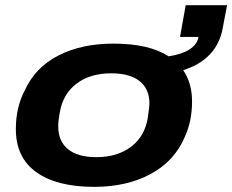

<svg xmlns="http://www.w3.org/2000/svg" viewBox="-20 -707 894 739"><path d="M342.8 12.2Q198.7 12.2 119.9 -44.2Q41 -100.6 41 -210Q41 -293.5 75.2 -358.9Q115.2 -447.3 204.6 -493.2Q293.9 -539.1 416 -539.1Q554.2 -539.1 628.9 -490.2Q679.2 -497.6 709.2 -516.8Q739.3 -536.1 744.1 -564.9H672.9L694.8 -687H854L836.9 -597.2Q826.2 -538.1 787.4 -497.3Q748.5 -456.5 685.1 -437Q719.2 -386.7 719.2 -316.9Q719.2 -240.2 690.9 -179.2Q650.9 -85.9 559.1 -36.9Q467.3 12.2 342.8 12.2ZM351.1 -102.1Q431.6 -102.1 484.6 -142.3Q537.6 -182.6 548.8 -253.9Q555.2 -295.9 555.2 -308.1Q555.2 -364.7 517.3 -394.8Q479.5 -424.8 408.2 -424.8Q326.7 -424.8 274.4 -385Q222.2 -345.2 210 -273.9Q204.1 -241.7 204.1 -221.2Q204.1 -163.6 241.7 -132.8Q279.3 -102.1 351.1 -102.1Z"/></svg>

Font: Archivo Expanded
Style: Bold Italic
Weight: 700
Width: 7
Italic angle: -10°
Designer: Hector Gatti
Foundry: Omnibus-Type
Version: Version 2.001